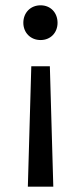

<svg xmlns="http://www.w3.org/2000/svg" viewBox="-20 -505 307 724"><path d="M85 199H181L168 -255H98ZM68 -419C68 -382 95 -354 133 -354C171 -354 197 -382 197 -419C197 -457 171 -485 133 -485C95 -485 68 -457 68 -419Z"/></svg>

Font: MV Cash
Style: Regular
Weight: 400
Designer: Rodrigo Fuenzalida
Foundry: fragTYPE
Version: Version 1.100;Glyphs 3.1.2 (3151)